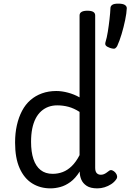

<svg xmlns="http://www.w3.org/2000/svg" viewBox="-20 -1020 718 1057"><path d="M258 17Q201 17 157 -10.5Q113 -38 88 -94Q63 -150 63 -235Q63 -287 73 -331Q83 -375 101.5 -410Q120 -445 147.5 -469Q175 -493 211 -506Q247 -519 290 -519Q320 -519 354 -510Q388 -501 418 -484V-935Q418 -948 429 -954.5Q440 -961 461 -961Q483 -961 493.5 -954.5Q504 -948 504 -935V-96Q504 -76 512.5 -67Q521 -58 535 -58Q544 -58 551.5 -61Q559 -64 566 -69Q573 -74 581 -80Q589 -86 598.5 -82Q608 -78 615 -70Q623 -61 624.5 -51Q626 -41 620 -33Q609 -17 592 -6Q575 5 555.5 11Q536 17 516 17Q478 17 457 3Q436 -11 427.5 -31.5Q419 -52 419 -73Q419 -74 419 -74.5Q419 -75 419 -76Q395 -38 367.5 -18Q340 2 312 9.5Q284 17 258 17ZM151 -239Q151 -184 164 -144.5Q177 -105 203.5 -84Q230 -63 270 -63Q299 -63 325.5 -73Q352 -83 375.5 -106Q399 -129 418 -166V-404Q387 -424 357 -432Q327 -440 295 -440Q269 -440 247 -432Q225 -424 207 -408Q189 -392 176.5 -368Q164 -344 157.5 -312Q151 -280 151 -239ZM586 -756Q569 -762 563 -769Q557 -776 561 -789Q568 -811 573.5 -845Q579 -879 583 -914.5Q587 -950 588 -975Q588 -986 597.5 -993Q607 -1000 631 -1000Q656 -1000 667 -993Q678 -986 678 -975Q677 -948 669 -909.5Q661 -871 649.5 -832.5Q638 -794 625 -766Q621 -759 614.5 -754Q608 -749 586 -756Z"/></svg>

Font: Playwrite HU
Style: Regular
Weight: 400
Designer: Veronika Burian, José Scaglione
Foundry: TypeTogether
Version: Version 1.002